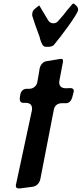

<svg xmlns="http://www.w3.org/2000/svg" viewBox="-20 -1067 459 1079"><path d="M288 -821C309 -845 419 -988 419 -1012V-1014C419 -1018 418 -1025 412 -1031H413C408 -1035 404 -1039 400 -1043C397 -1046 394 -1047 392 -1047C390 -1047 387 -1045 384 -1041L378 -1034C364 -1019 351 -1001 335 -981L307 -949L308 -950C301 -941 291 -936 280 -936C267 -936 257 -942 250 -954L201 -1036C200 -1036 198 -1036 197 -1034L180 -1021C162 -1006 161 -1000 161 -979L178 -927C183 -912 188 -898 194 -883C195 -881 196 -879 196 -877L201 -864C202 -862 202 -860 203 -858L205 -849C212 -827 219 -804 237 -804H254C265 -804 279 -808 286 -818ZM351 -571C326 -571 313 -582 313 -603V-609L333 -715C334 -718 334 -721 334 -724C334 -736 331 -736 320 -736L241 -723C222 -720 208 -704 203 -683C199 -656 194 -629 189 -602C184 -583 167 -568 144 -568H128C110 -567 97 -554 94 -535L91 -516C91 -502 92 -490 111 -489H123C148 -489 160 -478 160 -457V-450L71 -35C70 -32 69 -29 69 -25C69 -8 79 -8 91 -8L160 -17C184 -19 202 -36 207 -62C232 -192 258 -323 283 -453C287 -473 304 -487 327 -487H352C367 -487 380 -499 386 -520L393 -547C394 -550 395 -553 395 -556C395 -564 389 -572 377 -572Z"/></svg>

Font: Bangerz
Style: Regular
Weight: 400
Designer: vernon adams
Foundry: Vernon Adams
Version: Version 2.10;December 28, 2023;FontCreator 13.0.0.2683 64-bi